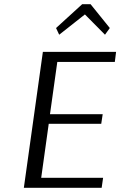

<svg xmlns="http://www.w3.org/2000/svg" viewBox="-20 -898 575 918"><path d="M505 -764 482 -732 386 -829 263 -732 248 -764 373 -878H413ZM466 0H94L185 -650H535L529 -602H254L219 -352H471L464 -306H213L177 -48H473Z"/></svg>

Font: Arsenal SC
Style: Italic
Weight: 400
Italic angle: -9.10001°
Designer: Andrij Shevchenko
Foundry: Stairsfor
Version: Version 2.001; ttfautohint (v1.8.4.7-5d5b)